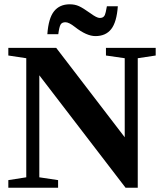

<svg xmlns="http://www.w3.org/2000/svg" viewBox="-20 -879 762 899"><path d="M564 -606.4 476.1 -619.1V-654.8H709V-619.1L625 -606.4V0H567.9L164.1 -526.4V-48.8L252 -35.6V0H19V-35.6L103 -48.8V-606.4L19 -619.1V-654.8H243.2L564 -236.3ZM426.8 -710Q385.3 -710 330.6 -752.9Q302.7 -774.9 286.6 -774.9Q270 -774.9 263.7 -763.9Q257.3 -752.9 252.9 -718.8H201.7Q207 -793.9 233.2 -826.4Q259.3 -858.9 306.6 -858.9Q330.6 -858.9 349.9 -850.1Q369.1 -841.3 403.3 -816.9Q433.1 -794.9 446.8 -794.9Q456.1 -794.9 461.7 -798.1Q467.3 -801.3 470.9 -808.6Q474.6 -815.9 480.5 -849.6H531.7Q526.4 -775.4 500.7 -742.7Q475.1 -710 426.8 -710Z"/></svg>

Font: Tinos
Style: Bold
Weight: 700
Designer: Steve Matteson
Foundry: Monotype Imaging Inc.
Version: Version 1.23